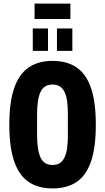

<svg xmlns="http://www.w3.org/2000/svg" viewBox="-20 -1040 587 1072"><path d="M273 12Q193 12 139.5 -24.5Q86 -61 59 -139.5Q32 -218 32 -344Q32 -469 59 -547.5Q86 -626 139.5 -663Q193 -700 273 -700Q355 -700 408.5 -663Q462 -626 488.5 -547.5Q515 -469 515 -344Q515 -218 488.5 -139.5Q462 -61 408.5 -24.5Q355 12 273 12ZM273 -119Q299 -119 315 -130Q331 -141 341 -162.5Q351 -184 355 -215Q359 -246 359 -287V-401Q359 -442 355 -473Q351 -504 341 -525Q331 -546 315 -557Q299 -568 273 -568Q248 -568 231.5 -557Q215 -546 205.5 -525Q196 -504 191.5 -473Q187 -442 187 -401V-287Q187 -246 191.5 -215Q196 -184 205.5 -162.5Q215 -141 231.5 -130Q248 -119 273 -119ZM163 -756V-881H248V-756ZM298 -756V-881H384V-756ZM173 -934V-1020H373V-934Z"/></svg>

Font: Archivo ExtraCondensed ExtraBold
Style: Regular
Weight: 800
Width: 2
Designer: Hector Gatti
Foundry: Omnibus-Type
Version: Version 2.001